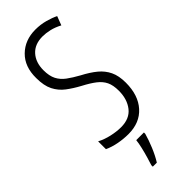

<svg xmlns="http://www.w3.org/2000/svg" viewBox="-304 -756 1008 1008"><g transform="rotate(-45 200.5 -251.5)"><path d="M361 -191Q361 -98 312.5 -44Q264 10 180 10Q144 10 107 3Q70 -4 40 -18V-76Q70 -60 107.5 -51.5Q145 -43 178 -43Q241 -43 273 -83.5Q305 -124 305 -187Q305 -228 292.5 -254Q280 -280 253.5 -300.5Q227 -321 185 -343Q144 -365 112.5 -389Q81 -413 63 -448.5Q45 -484 45 -541Q44 -626 94 -675Q144 -724 222 -724Q260 -724 294.5 -714.5Q329 -705 353 -693L334 -643Q304 -659 275.5 -665.5Q247 -672 223 -672Q165 -672 133 -636.5Q101 -601 101 -543Q101 -500 115 -473Q129 -446 155.5 -426.5Q182 -407 220 -386Q266 -362 297 -336.5Q328 -311 344.5 -276.5Q361 -242 361 -191ZM243 71Q233 107 216 148Q199 189 179 221H149V210Q155 192 163 164.5Q171 137 177.5 109Q184 81 186 61H243Z"/></g></svg>

Font: Noto Sans Sinhala UI ExtraCondensed Light
Style: Regular
Weight: 300
Width: 2
Designer: Jelle Bosma - Monotype Design Team
Foundry: Monotype Imaging Inc.
Version: Version 2.006; ttfautohint (v1.8.4.7-5d5b)